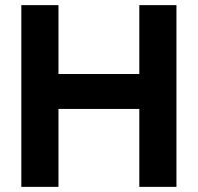

<svg xmlns="http://www.w3.org/2000/svg" viewBox="-20 -727 769 747"><path d="M63 -707H207.5V0H63ZM188 -439H541.5V-303.2H188ZM522 -707H666.5V0H522Z"/></svg>

Font: Wanted Sans Std Variable
Style: Regular
Weight: 400
Designer: Original Design by Kil Hyung-jin and Kang Hanbin, Wanted Lab, Inc;
Foundry: Wanted Lab, Inc.
Version: Version 1.003;Glyphs 3.2 (3227)